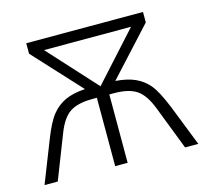

<svg xmlns="http://www.w3.org/2000/svg" viewBox="-83 -625 772 719"><g transform="rotate(-15 303.0 -265.5)"><path d="M528.8 -530.8V-490.2L361.8 -308.1Q407.2 -304.7 437.7 -291Q468.3 -277.3 490 -251.2Q511.7 -225.1 538.1 -160.2L601.1 0H549.8L484.9 -168Q463.4 -224.1 432.9 -244.6Q402.3 -265.1 345.2 -265.1H327.1V0H278.8V-265.1H262.2Q204.1 -265.1 173.6 -244.6Q143.1 -224.1 122.1 -168.9L56.2 0H4.9L67.9 -160.2Q91.3 -220.7 113.3 -248.5Q135.3 -276.4 166.3 -290.8Q197.3 -305.2 244.1 -308.1L76.2 -490.2V-530.8ZM471.2 -488.8H133.8L303.2 -303.2Z"/></g></svg>

Font: JBL Sans
Style: Light
Weight: 300
Version: Version 1.10